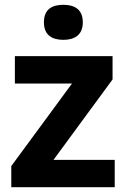

<svg xmlns="http://www.w3.org/2000/svg" viewBox="-20 -780 528 800"><path d="M244 -760C199 -760 163 -743 163 -687C163 -632 199 -614 244 -614C288 -614 325 -632 325 -687C325 -743 288 -760 244 -760ZM458 0V-114H203L449 -449V-546H42V-432H280L27 -88V0Z"/></svg>

Font: Noto Sans Lisu
Style: Bold
Weight: 700
Designer: Monotype Design Team. David Williams.
Foundry: Monotype Imaging Inc.
Version: Version 2.102